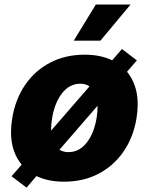

<svg xmlns="http://www.w3.org/2000/svg" viewBox="-20 -795 661 851"><path d="M97.7 36.6 31.2 -13.8 76 -65.3Q12.8 -142.4 34.4 -272Q48.3 -355.8 91.6 -419Q134.9 -482.2 202.4 -517.4Q269.9 -552.6 355.5 -552.6Q425.4 -552.6 477.3 -527.7L520.6 -577.8L586.6 -527.3L543 -476.9Q606.2 -399.9 584.9 -269.9Q571 -186.4 527.5 -123.2Q484 -60 416.7 -24.9Q349.4 10.3 263.8 10.3Q193.5 10.3 141.7 -14.6ZM206.7 -216.3 376.8 -412.3Q359.7 -424 335.9 -424Q288 -424 255 -381.6Q221.9 -339.1 210.9 -271Q206 -241.1 206.7 -216.3ZM283.4 -120.7Q331.3 -120.7 364.3 -162.8Q397.4 -204.9 408.4 -273.4Q413 -301.8 412.3 -326.3L243.6 -131.4Q260.3 -120.7 283.4 -120.7ZM306.8 -614.7 404.8 -774.9H558.6L425.1 -614.7Z"/></svg>

Font: Inter UI Extra Bold
Style: Italic
Weight: 800
Italic angle: 9.39999°
Designer: Rasmus Andersson
Foundry: rsms
Version: 3.2;8d6f07862